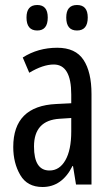

<svg xmlns="http://www.w3.org/2000/svg" viewBox="-20 -738 447 768"><path d="M265 -266V-212Q265 -138 241.5 -97Q218 -56 178 -56Q116 -56 116 -152Q116 -257 219 -263ZM209 -547Q132 -547 71 -508L97 -447Q152 -480 195 -480Q265 -480 265 -360V-325L205 -322Q33 -314 33 -150Q33 -86 61 -38Q89 10 150 10Q228 10 270 -74H272L284 0H346V-362Q346 -450 314 -498.5Q282 -547 209 -547ZM245 -668Q245 -616 288 -616Q331 -616 331 -668Q331 -718 288 -718Q245 -718 245 -668ZM86 -668Q86 -616 129 -616Q171 -616 171 -668Q171 -718 129 -718Q86 -718 86 -668Z"/></svg>

Font: Noto Sans Display Condensed
Style: Regular
Weight: 400
Width: 3
Designer: Monotype Design Team
Foundry: Monotype Imaging Inc.
Version: Version 1.900